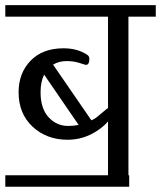

<svg xmlns="http://www.w3.org/2000/svg" viewBox="-33 -670 615 734"><path d="M460.9 43.9V0H458V-606.4H562.5V-650.4H-12.7V-606.4H379.9V-256.8Q376 -254.9 367.2 -247.1Q354.5 -236.3 337.9 -222.7Q330.1 -215.8 316.4 -210L169.9 -422.9Q192.4 -436.5 221.7 -436.5Q249 -436.5 271 -429.2Q293 -421.9 294.9 -421.9Q308.6 -421.9 308.6 -444.3Q308.6 -456.1 299.8 -460.9Q262.7 -485.4 210 -485.4Q129.9 -485.4 84 -438Q38.1 -390.6 38.1 -317.4Q38.1 -235.4 91.8 -185.5Q145.5 -135.7 225.6 -135.7Q287.1 -135.7 339.8 -170.9Q367.2 -189.5 379.9 -206.1V0H-12.7V43.9ZM267.6 -192.4Q248 -188.5 227.5 -188.5Q183.6 -188.5 152.8 -221.7Q122.1 -254.9 122.1 -317.4Q122.1 -357.4 135.7 -384.8Z"/></svg>

Font: Kurale
Style: Regular
Weight: 400
Version: 1.0; ttfautohint (v1.3)